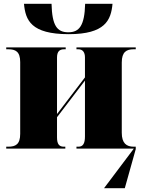

<svg xmlns="http://www.w3.org/2000/svg" viewBox="-20 -787 764 1017"><path d="M344 -606C537 -606 568 -680 576 -767H431C428 -651 400 -616 342 -616C282 -616 256 -651 253 -767H107C115 -680 144 -606 344 -606ZM13 0H326V-10H318C294 -10 282 -23 282 -59V-166L430 -360V-64C430 -28 420 -10 396 -10H385V0H689L531 210H641L699 3V-10H688C650 -10 625 -28 625 -84V-456C625 -512 650 -526 688 -526H699V-536H385V-526H395C419 -526 430 -509 430 -483V-377L282 -183V-482C282 -515 296 -526 320 -526H328V-536H13V-526H24C62 -526 87 -514 87 -458V-78C87 -22 62 -10 24 -10H13Z"/></svg>

Font: Noto Serif Display Black
Style: Regular
Weight: 900
Designer: Monotype Design Team
Foundry: Monotype Imaging Inc.
Version: Version 2.009